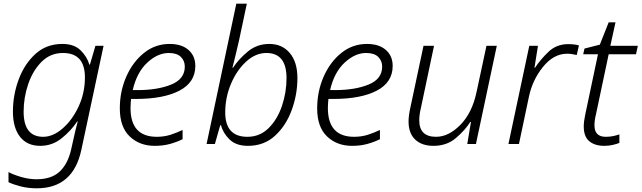

<svg xmlns="http://www.w3.org/2000/svg" viewBox="-20 -780 3475 1040"><path d="M179 240Q377 240 421 30L541 -532H497L467 -430H464Q452 -472 417 -507Q382 -542 318 -542Q231 -542 171.5 -487.5Q112 -433 81 -349Q50 -265 50 -176Q50 -88 88.5 -39Q127 10 198 10Q263 10 314 -31Q365 -72 398 -122H401Q397 -108 388.5 -73Q380 -38 374 -9L365 31Q347 109 302.5 150Q258 191 178 191Q138 191 96 179Q54 167 26 152V207Q54 220 93.5 230Q133 240 179 240ZM214 -39Q108 -39 108 -175Q108 -252 133 -325Q158 -398 205.5 -445.5Q253 -493 321 -493Q440 -493 440 -361Q440 -276 405.5 -202.5Q371 -129 319 -84Q267 -39 214 -39Z M818 10Q864 10 901.5 -0.5Q939 -11 969 -26V-76Q938 -61 903.5 -50Q869 -39 829 -39Q687 -39 687 -195Q687 -208 688 -221Q689 -234 690 -244H716Q866 -244 952 -289Q1038 -334 1038 -423Q1038 -477 1001 -509.5Q964 -542 899 -542Q820 -542 759 -492.5Q698 -443 663.5 -363.5Q629 -284 629 -193Q629 -92 682.5 -41Q736 10 818 10ZM699 -292Q721 -388 777.5 -440.5Q834 -493 894 -493Q938 -493 959.5 -472Q981 -451 981 -419Q981 -352 907.5 -322Q834 -292 726 -292Z M1323 10Q1410 10 1469.5 -44.5Q1529 -99 1560 -183.5Q1591 -268 1591 -357Q1591 -444 1549.5 -493Q1508 -542 1439 -542Q1372 -542 1322.5 -501Q1273 -460 1242 -413H1239Q1244 -433 1255 -477Q1266 -521 1275 -562L1317 -760H1260L1099 0H1144L1173 -102H1177Q1188 -59 1223.5 -24.5Q1259 10 1323 10ZM1320 -39Q1200 -39 1200 -171Q1200 -252 1231 -325.5Q1262 -399 1313 -446Q1364 -493 1423 -493Q1532 -493 1532 -357Q1532 -280 1507.5 -207Q1483 -134 1435.5 -86.5Q1388 -39 1320 -39Z M1887 10Q1933 10 1970.5 -0.5Q2008 -11 2038 -26V-76Q2007 -61 1972.5 -50Q1938 -39 1898 -39Q1756 -39 1756 -195Q1756 -208 1757 -221Q1758 -234 1759 -244H1785Q1935 -244 2021 -289Q2107 -334 2107 -423Q2107 -477 2070 -509.5Q2033 -542 1968 -542Q1889 -542 1828 -492.5Q1767 -443 1732.5 -363.5Q1698 -284 1698 -193Q1698 -92 1751.5 -41Q1805 10 1887 10ZM1768 -292Q1790 -388 1846.5 -440.5Q1903 -493 1963 -493Q2007 -493 2028.5 -472Q2050 -451 2050 -419Q2050 -352 1976.5 -322Q1903 -292 1795 -292Z M2328 10Q2401 10 2451 -33.5Q2501 -77 2527 -119H2531L2511 0H2558L2671 -532H2615L2561 -280Q2537 -168 2473.5 -103.5Q2410 -39 2342 -39Q2251 -39 2251 -128Q2251 -158 2259 -191L2331 -532H2274L2203 -198Q2193 -153 2193 -122Q2193 -58 2229 -24Q2265 10 2328 10Z M2734 0H2791L2845 -256Q2864 -347 2921.5 -418Q2979 -489 3052 -489Q3076 -489 3104 -482L3116 -534Q3092 -541 3058 -541Q2994 -541 2950 -498.5Q2906 -456 2878 -413H2875L2894 -532H2847Z M3254 10Q3277 10 3299 5Q3321 0 3335 -6V-52Q3317 -46 3299.5 -42.5Q3282 -39 3261 -39Q3200 -39 3200 -101Q3200 -128 3208 -160L3277 -486H3425L3435 -532H3286L3314 -659H3277L3229 -538L3146 -517L3139 -486H3219L3150 -159Q3142 -122 3142 -95Q3142 -40 3172 -15Q3202 10 3254 10Z"/></svg>

Font: Noto Sans UI Light
Style: Italic
Weight: 300
Italic angle: -12°
Designer: Monotype Design Team
Foundry: Monotype Imaging Inc.
Version: Version 1.901